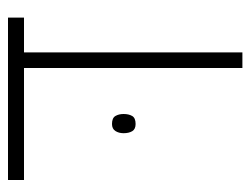

<svg xmlns="http://www.w3.org/2000/svg" viewBox="-93 -533 626 480"><g transform="rotate(-90 220.0 -293.0)"><path d="M290 0V-546H10V-586H416V-546H329V0ZM127 -297Q127 -309 132.5 -317.5Q138 -326 150 -326Q165 -326 170 -317.5Q175 -309 175 -297Q175 -284 170 -275.5Q165 -267 150 -267Q137 -267 132 -275.5Q127 -284 127 -297Z"/></g></svg>

Font: Noto Sans Hebrew SemiCondensed ExtraLight
Style: Regular
Weight: 200
Width: 4
Designer: Monotype Design Team
Foundry: Monotype Imaging Inc.
Version: Version 2.004; ttfautohint (v1.8.4.7-5d5b)